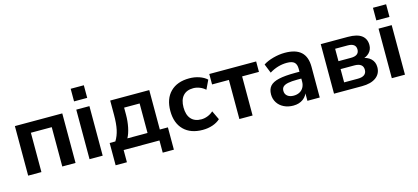

<svg xmlns="http://www.w3.org/2000/svg" viewBox="-68 -1326 4391 2018"><g transform="rotate(-15 2127.0 -316.5)"><path d="M76.2 -539.1H591.8V0H447.5V-428H220.5V0H76.2Z M744.1 -766.1H887.2V-628.9H744.1ZM744.1 -539.1H887.2V0H744.1Z M992.4 -109.9H1054.4Q1085.4 -159.4 1099.4 -223.8Q1113.3 -288.1 1113.3 -384V-539.1H1538.3V-109.9H1626.2V132.8H1504.9V0H1115.2V132.8H992.4ZM1404.1 -108.4V-429.4H1235.4V-351.8Q1235.4 -283.2 1222.2 -217.8Q1209 -152.3 1184.8 -108.4Z M1695.3 -269.5Q1695.3 -401.9 1769.4 -475.8Q1843.5 -549.8 1975.1 -549.8Q2032 -549.8 2082.4 -532.7Q2132.8 -515.6 2166 -484.9L2119.4 -387Q2092.5 -411.6 2057.9 -425.2Q2023.2 -438.7 1989 -438.7Q1916.5 -438.7 1877.7 -395Q1838.9 -351.3 1838.9 -269.5Q1838.9 -187.7 1877.7 -144Q1916.5 -100.3 1989 -100.3Q2023.4 -100.3 2058.1 -113.9Q2092.8 -127.4 2119.4 -152.1L2166 -54.2Q2132.8 -23.4 2082.8 -6.3Q2032.7 10.7 1975.1 10.7Q1843.5 10.7 1769.4 -63.2Q1695.3 -137.2 1695.3 -269.5Z M2374.5 -425.5H2191.4V-539.1H2701.4V-425.5H2518.3V0H2374.5Z M2762.7 -162.8Q2762.7 -219.5 2791.9 -252.9Q2821 -286.4 2887.6 -301.6Q2954.1 -316.9 3069.1 -316.9H3131.1V-242.4H3070.1Q3005.9 -242.4 2968.4 -234.6Q2930.9 -226.8 2914.2 -210.4Q2897.5 -194.1 2897.5 -166Q2897.5 -130.6 2922.7 -110Q2948 -89.4 2991 -89.4Q3027.1 -89.4 3055.1 -104.2Q3083 -119.1 3098.1 -146.6Q3113.3 -174.1 3113.3 -209.2V-349.1Q3113.3 -397.9 3088.9 -419.8Q3064.5 -441.7 3008.5 -441.7Q2958.7 -441.7 2910.9 -427.5Q2863 -413.3 2818.8 -385.7L2779.1 -484.9Q2821 -513.2 2886.5 -531.1Q2951.9 -549.1 3015.1 -549.1Q3133.1 -549.1 3191 -495.8Q3249 -442.6 3249 -333.7V0H3114.7V-111.6H3125Q3112.5 -54.9 3068.7 -22.1Q3024.9 10.7 2960.7 10.7Q2903.8 10.7 2858.5 -11.6Q2813.2 -33.9 2788 -73.6Q2762.7 -113.3 2762.7 -162.8Z M3404.3 -539.1H3699.2Q3799.3 -539.1 3847.8 -502.7Q3896.2 -466.3 3896.2 -397.9Q3896.2 -348.4 3863 -314.2Q3829.8 -280 3773.4 -270.8L3774.9 -286.1Q3842.5 -279.5 3879.5 -243.8Q3916.5 -208 3916.5 -151.6Q3916.5 -80.8 3861.8 -40.4Q3807.1 0 3708.7 0H3404.3ZM3782.5 -159.4Q3782.5 -195.8 3758.3 -213.7Q3734.1 -231.7 3687.3 -231.7H3537.8V-87.2H3687.3Q3734.1 -87.2 3758.3 -105.5Q3782.5 -123.8 3782.5 -159.4ZM3762.9 -385.5Q3762.9 -418.9 3740.5 -435.9Q3718 -452.9 3673.8 -452.9H3537.8V-317.9H3673.8Q3718 -317.9 3740.5 -335Q3762.9 -352.1 3762.9 -385.5Z M4033.2 -766.1H4176.3V-628.9H4033.2ZM4033.2 -539.1H4176.3V0H4033.2Z"/></g></svg>

Font: Min Sans VF VF
Style: Regular
Weight: 400
Designer: Jinseong-Kim, NotoSansCJK, Nunito
Foundry: Jinseong-Kim
Version: Version 1.420;Glyphs 3.1.2 (3151)